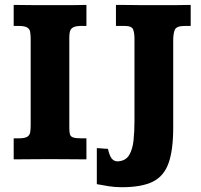

<svg xmlns="http://www.w3.org/2000/svg" viewBox="-20 -659 833 794"><path d="M36.6 0V-86.9H56.2Q81.5 -86.9 92 -93Q102.5 -99.1 104.7 -111.3Q106.9 -123.5 106.9 -141.6V-495.6Q106.9 -514.6 104.7 -527.1Q102.5 -539.6 91.8 -545.7Q81.1 -551.8 56.2 -551.8H36.6V-638.7Q80.6 -638.2 110.6 -637.9Q140.6 -637.7 168.9 -637.7Q208 -637.7 236.1 -637.7Q264.2 -637.7 287.8 -637.9Q311.5 -638.2 337.4 -638.7V-551.8H316.9Q293.9 -551.8 283.2 -546.1Q272.5 -540.5 269.5 -530Q266.6 -519.5 266.6 -505.4V-131.3Q266.6 -113.8 269 -104.2Q271.5 -94.7 282 -90.8Q292.5 -86.9 316.9 -86.9H337.4V0Q301.3 0 267.3 -0.5Q233.4 -1 185.1 -1Q140.1 -1 105.7 -0.5Q71.3 0 36.6 0ZM484.4 115.2Q455.1 115.2 430.7 111.3Q406.2 107.4 380.4 102.5V-46.4Q384.8 -46.4 394.3 -45.7Q403.8 -44.9 413.1 -44.2Q422.4 -43.5 426.3 -43.5Q433.1 -14.2 442.4 -2.9Q451.7 8.3 467.3 8.3Q499.5 6.3 513.9 -17.3Q528.3 -41 532.2 -78.4Q536.1 -115.7 536.1 -158.2Q536.1 -160.6 536.1 -180.4Q536.1 -200.2 536.1 -233.6Q536.1 -267.1 536.1 -310.1Q536.1 -353 536.1 -401.6Q536.1 -450.2 536.1 -500Q536.1 -521.5 530.8 -536.6Q525.4 -551.8 495.1 -551.8H459.5V-638.7H479.5Q520 -638.2 555.2 -637.9Q590.3 -637.7 634.3 -637.7Q647 -637.7 668.7 -637.7Q690.4 -637.7 716.6 -637.9Q742.7 -638.2 768.6 -638.7V-551.8H744.6Q710 -551.8 703.1 -536.1Q696.3 -520.5 696.3 -492.7Q696.3 -491.7 696.3 -465.1Q696.3 -438.5 696.3 -397.2Q696.3 -356 696.3 -310.1Q696.3 -264.2 696.3 -223.6Q696.3 -183.1 696.3 -157.2Q696.3 -131.3 696.3 -131.3Q696.3 -38.1 677 15.9Q657.7 69.8 611.6 92.5Q565.4 115.2 484.4 115.2Z"/></svg>

Font: Kameron
Style: Bold
Weight: 700
Designer: Vernon Adams
Foundry: Vernon Adams
Version: Version 1.100